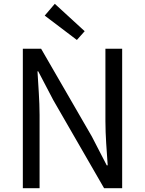

<svg xmlns="http://www.w3.org/2000/svg" viewBox="-20 -989 762 1009"><path d="M100 0H188V-385C188 -462 181 -540 177 -614H181L260 -463L527 0H622V-733H534V-352C534 -276 541 -194 546 -120H541L463 -271L196 -733H100ZM384 -779 425 -825 268 -969 215 -907Z"/></svg>

Font: Noto Sans T Chinese Regular
Style: Regular
Weight: 400
Designer: Ryoko NISHIZUKA (kana & ideographs); Paul D. Hunt (Latin, Greek & Cyrillic); Wenlong ZHANG (bopomofo); Sandoll Communica
Foundry: Adobe Systems Incorporated
Version: Version 1.000;PS 1;hotconv 1.0.78;makeotf.lib2.5.61930